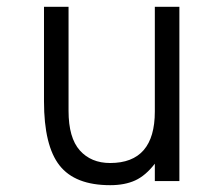

<svg xmlns="http://www.w3.org/2000/svg" viewBox="-20 -531 656 563"><path d="M109 -234V-511H181V-206Q181 -127 214 -90Q247 -53 303 -53Q434 -53 434 -204V-511H506V0H434V-51Q407 -16 376.5 -2Q346 12 303 12Q200 12 154.5 -46Q109 -104 109 -234Z"/></svg>

Font: Overpass Mono Light
Style: Regular
Weight: 300
Monospace: yes
Designer: Delve Withrington, Dave Bailey
Foundry: Delve Fonts
Version: Version 1.000;DELV;Overpass